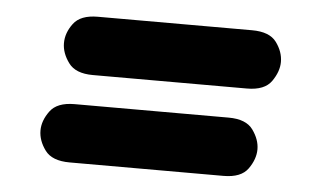

<svg xmlns="http://www.w3.org/2000/svg" viewBox="-34 -527 646 402"><g transform="rotate(5 289.0 -326.5)"><path d="M157 -358.5Q120.5 -358.5 105.8 -378.8Q91 -399 91 -420Q91 -441.5 105.8 -461.2Q120.5 -481 157 -481H481Q518 -481 532.5 -461.2Q547 -441.5 547 -420Q547 -400 532.5 -379.2Q518 -358.5 481 -358.5ZM124.5 -172Q87.5 -172 72.8 -192Q58 -212 58 -233.5Q58 -254 72.8 -274.2Q87.5 -294.5 124.5 -294.5H448Q485 -294.5 499.5 -274.2Q514 -254 514 -233.5Q514 -213 499.5 -192.5Q485 -172 448 -172Z"/></g></svg>

Font: Edu AU VIC WA NT Hand
Style: Bold
Weight: 700
Version: Version 1.001